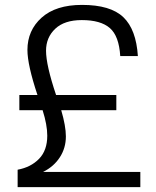

<svg xmlns="http://www.w3.org/2000/svg" viewBox="-20 -764 638 784"><path d="M315 -744Q431 -744 483.5 -694Q536 -644 543 -535H471Q466 -617 428.5 -649.5Q391 -682 314 -682Q243 -682 205.5 -646.5Q168 -611 168 -557Q168 -498 209 -376H455V-314H230Q249 -249 249 -207Q249 -160 224.5 -122Q200 -84 156 -62H553V0H52V-71Q106 -81 139.5 -115.5Q173 -150 173 -210Q173 -254 154 -314H59V-376H133Q92 -499 92 -560Q92 -640 150 -692Q208 -744 315 -744Z"/></svg>

Font: Nacelle Light
Style: Regular
Weight: 300
Designer: Sora Sagano
Foundry: Sora Sagano
Version: Version 1.000;FEAKit 1.0